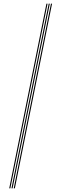

<svg xmlns="http://www.w3.org/2000/svg" viewBox="-20 -820 332 1040"><path d="M54.5 200 256 -800H262L60.5 200ZM30 200 231.5 -800H237.5L36 200ZM42.2 200 243.8 -800H249.8L48.2 200Z"/></svg>

Font: Big Shoulders Inline Display Thin ExtraLight
Style: Regular
Weight: 250
Version: Version 2.002